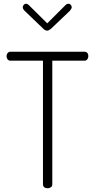

<svg xmlns="http://www.w3.org/2000/svg" viewBox="-20 -1008 508 1028"><path d="M347 -988Q354 -988 359 -982Q364 -976 364 -969Q364 -962 354 -950L253 -854Q241 -844 233 -844Q222 -844 212 -854L112 -950Q102 -960 102 -969Q102 -976 107 -982Q112 -988 119 -988Q127 -988 134 -981L233 -883L331 -981Q338 -988 347 -988ZM453 -708Q453 -698 447.5 -690.5Q442 -683 432 -683H260V-22Q260 -11 252.5 -5.5Q245 0 235 0Q224 0 217 -5.5Q210 -11 210 -22V-683H36Q27 -683 21 -690Q15 -697 15 -707Q15 -717 21 -724Q27 -731 36 -731H432Q442 -731 447.5 -724.5Q453 -718 453 -708Z"/></svg>

Font: Dosis
Style: Regular
Weight: 400
Designer: Edgar Tolentino, Pablo Impallari, Igino Marini
Foundry: Edgar Tolentino, Pablo Impallari, Igino Marini
Version: Version 1.007;Glyphs 3.1.1 (3134)